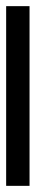

<svg xmlns="http://www.w3.org/2000/svg" viewBox="230 -1224 116 624"><g transform="rotate(-90 288.0 -912.0)"><path d="M-4 -874V-950H580V-874Z"/></g></svg>

Font: Menbere
Style: Regular
Weight: 400
Designer: Aleme Tadesse
Foundry: Sorkin Type Co
Version: Version 1.000